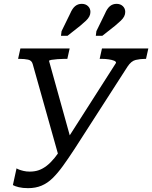

<svg xmlns="http://www.w3.org/2000/svg" viewBox="-20 -962 791 998"><path d="M367 -187Q335 -138 307.5 -100Q280 -62 253.5 -36Q227 -10 196 3Q165 16 126 16Q98 16 77.5 11Q57 6 47 0L66 -87Q70 -84 79 -80.5Q88 -77 102.5 -73.5Q117 -70 134 -70Q161 -70 182 -77.5Q203 -85 223 -100.5Q243 -116 263.5 -141Q284 -166 307 -203L583 -635Q584 -642 573 -646.5Q562 -651 545 -653.5Q528 -656 512 -656H498L510 -710H751L739 -656H734Q709 -656 685.5 -650.5Q662 -645 643 -616ZM353 -221 289 -135 150 -629Q145 -648 126 -652Q107 -656 83 -656H74L86 -710H342L330 -656H313Q297 -656 279 -654.5Q261 -653 248 -651Q235 -649 235 -645ZM345 -892Q356 -918 370.5 -930Q385 -942 405 -942Q425 -942 437.5 -930Q450 -918 450 -900Q450 -888 444.5 -877Q439 -866 427 -854.5Q415 -843 397 -828L331 -776H297L300 -800ZM526 -892Q537 -918 551.5 -930Q566 -942 586 -942Q606 -942 618.5 -930Q631 -918 631 -900Q631 -888 625.5 -877Q620 -866 608 -854.5Q596 -843 578 -828L512 -776H478L481 -800Z"/></svg>

Font: Roboto Serif
Style: Italic
Weight: 400
Italic angle: -10°
Designer: Greg Gazdowicz
Foundry: Commercial Type
Version: Version 1.008